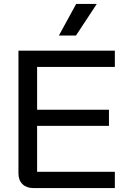

<svg xmlns="http://www.w3.org/2000/svg" viewBox="-20 -958 649 978"><path d="M74 -75V-700H565V-617H169V-399H535V-317H169V-83H565V0H150Q115 0 94.5 -20Q74 -40 74 -75ZM368 -938H473L367 -777H280Z"/></svg>

Font: Bai Jamjuree Medium
Style: Regular
Weight: 500
Version: Version 1.000; ttfautohint (v1.6)